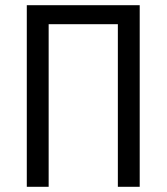

<svg xmlns="http://www.w3.org/2000/svg" viewBox="-20 -718 640 738"><path d="M83 -698H517V0H433V-625H167V0H83Z"/></svg>

Font: iA Writer Quattro V
Style: Regular
Weight: 400
Designer: Mike Abbink, Paul van der Laan, Pieter van Rosmalen, Oliver Reichenstein
Foundry: Information Architects Inc.
Version: Version 2.000